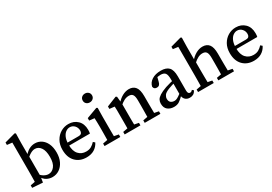

<svg xmlns="http://www.w3.org/2000/svg" viewBox="25 -1494 3295 2322"><g transform="rotate(-30 1672.0 -333.0)"><path d="M27 0V-35L91 -47Q92 -81 92.5 -121.5Q93 -162 93 -193V-594L22 -602V-636L172 -677L186 -669L183 -539V-371L185 -359V-71L172 10ZM308 11Q266 11 228.5 -9Q191 -29 159 -84H143L152 -128Q186 -84 219 -64Q252 -44 285 -44Q332 -44 366.5 -86.5Q401 -129 401 -217Q401 -304 369.5 -348Q338 -392 289 -392Q261 -392 227 -373Q193 -354 150 -310L141 -356H161Q198 -405 238 -427.5Q278 -450 322 -450Q371 -450 411 -423.5Q451 -397 474.5 -346.5Q498 -296 498 -223Q498 -152 472.5 -99Q447 -46 404 -17.5Q361 11 308 11Z M784 11Q690 11 632 -48.5Q574 -108 574 -215Q574 -287 604 -339.5Q634 -392 683 -421Q732 -450 790 -450Q866 -450 915.5 -402Q965 -354 965 -270Q965 -255 964 -241.5Q963 -228 960 -219H615V-260H822Q855 -260 866 -274Q877 -288 877 -310Q877 -351 850.5 -379.5Q824 -408 785 -408Q758 -408 731.5 -390Q705 -372 687.5 -333Q670 -294 670 -228Q670 -141 710.5 -97Q751 -53 815 -53Q857 -53 886.5 -70Q916 -87 940 -114L963 -94Q938 -44 893 -16.5Q848 11 784 11Z M1038 0V-35L1134 -53H1166L1258 -35V0ZM1102 0Q1103 -21 1103.5 -55.5Q1104 -90 1104.5 -127.5Q1105 -165 1105 -193V-236Q1105 -274 1104 -299Q1103 -324 1102 -352L1031 -360V-394L1183 -450L1197 -441L1195 -314V-193Q1195 -165 1195 -127.5Q1195 -90 1195.5 -55.5Q1196 -21 1197 0ZM1149 -546Q1121 -546 1102.5 -563Q1084 -580 1084 -607Q1084 -635 1102.5 -652Q1121 -669 1149 -669Q1176 -669 1195 -652Q1214 -635 1214 -607Q1214 -580 1195 -563Q1176 -546 1149 -546Z M1661 0Q1662 -21 1662.5 -55Q1663 -89 1663.5 -126.5Q1664 -164 1664 -193V-275Q1664 -334 1647.5 -357Q1631 -380 1594 -380Q1561 -380 1530 -364.5Q1499 -349 1462 -316L1453 -356H1462Q1497 -400 1543 -425Q1589 -450 1635 -450Q1694 -450 1725 -410.5Q1756 -371 1756 -283V-193Q1756 -164 1756.5 -126.5Q1757 -89 1757.5 -55Q1758 -21 1759 0ZM1319 0V-35L1417 -53H1448L1539 -35V0ZM1383 0Q1384 -21 1384.5 -55.5Q1385 -90 1385 -127.5Q1385 -165 1385 -193V-239Q1385 -276 1385 -300Q1385 -324 1383 -352L1313 -360V-394L1452 -450L1467 -441L1477 -335V-193Q1477 -165 1477 -127.5Q1477 -90 1478 -55.5Q1479 -21 1480 0ZM1599 0V-35L1696 -53H1727L1818 -35V0Z M2005 11Q1953 11 1918 -17Q1883 -45 1883 -103Q1883 -131 1895.5 -154.5Q1908 -178 1942 -200Q1976 -222 2040 -245Q2069 -254 2109 -265Q2149 -276 2184 -283V-249Q2153 -242 2117 -231Q2081 -220 2062 -212Q2007 -190 1991 -166Q1975 -142 1975 -118Q1975 -82 1995 -66Q2015 -50 2044 -50Q2059 -50 2072.5 -55Q2086 -60 2107 -73.5Q2128 -87 2165 -115L2177 -67H2147Q2108 -27 2078.5 -8Q2049 11 2005 11ZM2226 10Q2186 10 2162 -14.5Q2138 -39 2137 -81V-297Q2137 -362 2118 -385Q2099 -408 2053 -408Q2037 -408 2016.5 -404.5Q1996 -401 1970 -392L2013 -422L1994 -347Q1983 -295 1942 -295Q1901 -295 1895 -333Q1906 -386 1955.5 -418Q2005 -450 2081 -450Q2156 -450 2191.5 -413Q2227 -376 2227 -287V-90Q2227 -63 2235.5 -52Q2244 -41 2259 -41Q2277 -41 2292 -61L2312 -42Q2295 -13 2274.5 -1.5Q2254 10 2226 10Z M2344 0V-35L2441 -53H2472L2563 -35V0ZM2407 0Q2408 -21 2408.5 -55.5Q2409 -90 2409.5 -127.5Q2410 -165 2410 -193V-593L2339 -602V-636L2489 -677L2503 -669L2500 -539V-347L2502 -335V-193Q2502 -165 2502.5 -127.5Q2503 -90 2503.5 -55.5Q2504 -21 2505 0ZM2627 0V-35L2724 -53H2755L2846 -35V0ZM2690 0Q2691 -21 2691.5 -55Q2692 -89 2692.5 -126.5Q2693 -164 2693 -193V-275Q2693 -334 2676.5 -357Q2660 -380 2622 -380Q2590 -380 2559.5 -364.5Q2529 -349 2491 -314L2477 -353H2487Q2523 -398 2569.5 -424Q2616 -450 2663 -450Q2723 -450 2753.5 -410.5Q2784 -371 2784 -283V-193Q2784 -164 2784.5 -126.5Q2785 -89 2785.5 -55Q2786 -21 2787 0Z M3121 11Q3027 11 2969 -48.5Q2911 -108 2911 -215Q2911 -287 2941 -339.5Q2971 -392 3020 -421Q3069 -450 3127 -450Q3203 -450 3252.5 -402Q3302 -354 3302 -270Q3302 -255 3301 -241.5Q3300 -228 3297 -219H2952V-260H3159Q3192 -260 3203 -274Q3214 -288 3214 -310Q3214 -351 3187.5 -379.5Q3161 -408 3122 -408Q3095 -408 3068.5 -390Q3042 -372 3024.5 -333Q3007 -294 3007 -228Q3007 -141 3047.5 -97Q3088 -53 3152 -53Q3194 -53 3223.5 -70Q3253 -87 3277 -114L3300 -94Q3275 -44 3230 -16.5Q3185 11 3121 11Z"/></g></svg>

Font: Lisu Bosa Medium
Style: Regular
Weight: 500
Designer: David Morse, Annie Olsen, Victor Gaultney, Frank Grießhammer (Latin)
Foundry: SIL International
Version: Version 2.000